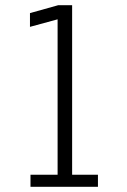

<svg xmlns="http://www.w3.org/2000/svg" viewBox="-20 -720 490 740"><path d="M97.5 0V-46.5H202V-645.5L95.5 -616.5V-669.5L204.5 -700H258V-46.5H357.5V0Z"/></svg>

Font: Trispace Condensed ExtraLight
Style: Regular
Weight: 200
Width: 3
Designer: Tyler Finck
Foundry: Etcetera Type Company
Version: Version 1.210; ttfautohint (v1.8.3)